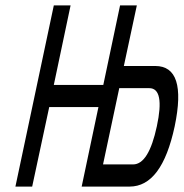

<svg xmlns="http://www.w3.org/2000/svg" viewBox="-20 -690 679 710"><path d="M179 -670 37 0H99L162 -294H344L282 0H459C539 0 594 -74 626 -223C657 -372 633 -446 554 -446H438L486 -670H424L362 -376H179L241 -670ZM361 -82 421 -364H532C571 -364 580 -316 560 -223C540 -130 511 -82 472 -82Z"/></svg>

Font: LT Wave Mono
Style: Italic
Weight: 400
Designer: Daniel Lyons
Version: Version 2.5 (Glyphs App)